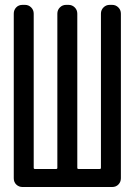

<svg xmlns="http://www.w3.org/2000/svg" viewBox="-20 -750 540 770"><path d="M70.3 0Q55.7 0 45.4 -9.8Q35.2 -19.5 35.2 -35.2V-695.3Q35.2 -710 44.9 -720.2Q54.7 -730.5 70.3 -730.5H80.1Q94.7 -730.5 105 -720.2Q115.2 -710 115.2 -695.3V-77.1Q115.2 -72.3 120.1 -72.3H205.1Q210 -72.3 210 -77.1V-695.3Q210 -710 220.2 -720.2Q230.5 -730.5 245.1 -730.5H254.9Q269.5 -730.5 279.8 -720.2Q290 -710 290 -695.3V-77.1Q290 -72.3 294.9 -72.3H379.9Q384.8 -72.3 384.8 -77.1V-695.3Q384.8 -710 395 -720.2Q405.3 -730.5 419.9 -730.5H429.7Q444.3 -730.5 454.6 -720.2Q464.8 -710 464.8 -695.3V-35.2Q464.8 -20.5 455.1 -10.3Q445.3 0 429.7 0Z"/></svg>

Font: Rounded-L Mgen+ 2m regular
Style: Regular
Weight: 400
Designer: [Source Han Sans]
Ryoko NISHIZUKA  (kana & ideographs); Paul D. Hunt (Latin, Greek & Cyrillic); Wenlong ZHANG  (bopomofo
Version: Version 1.059.20150602